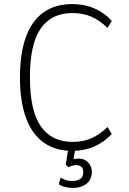

<svg xmlns="http://www.w3.org/2000/svg" viewBox="-20 -733 635 943"><path d="M334 8Q252 8 194.5 -33Q137 -74 107.5 -154.5Q78 -235 78 -352Q78 -470 107 -550.5Q136 -631 193.5 -672Q251 -713 334 -713Q394 -713 443 -692Q492 -671 529 -630L508 -596Q470 -633 429 -651Q388 -669 336 -669Q233 -669 180 -593Q127 -517 127 -353Q127 -189 180.5 -112.5Q234 -36 337 -36Q388 -36 429 -54Q470 -72 508 -109L529 -75Q492 -35 443 -13.5Q394 8 334 8ZM338 190Q319 190 300 185.5Q281 181 269 172L278 139Q291 147 304 151.5Q317 156 332 156Q361 156 375 145Q389 134 389 113Q389 97 380.5 87.5Q372 78 354 78Q345 78 336 80.5Q327 83 316 88L303 76L318 -20H353L340 55L323 54Q331 50 343.5 48Q356 46 367 46Q386 46 400 54.5Q414 63 422.5 78Q431 93 431 113Q431 136 419.5 153.5Q408 171 386.5 180.5Q365 190 338 190Z"/></svg>

Font: Nunito Sans 7pt Condensed ExtraLight
Style: Regular
Weight: 250
Width: 3
Designer: Vernon Adams
Foundry: Vernon Adams
Version: Version 3.101;gftools[0.9.27]